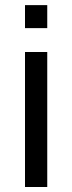

<svg xmlns="http://www.w3.org/2000/svg" viewBox="-20 -748 289 768"><path d="M80 -635.5V-727.5H169V-635.5ZM80 0V-540H169V0Z"/></svg>

Font: Manrope ExtraLight Medium
Style: Regular
Weight: 500
Version: Version 4.504